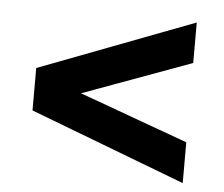

<svg xmlns="http://www.w3.org/2000/svg" viewBox="-42 -643 683 586"><g transform="rotate(5 299.5 -350.0)"><path d="M538 -596 62 -415V-285L538 -104V-229L205 -350L538 -472Z"/></g></svg>

Font: AWKNG-Font
Style: Bold
Weight: 700
Designer: Awakening Church
Foundry: Awakening Church
Version: Version 1.700;PS 001.700;hotconv 1.0.88;makeotf.lib2.5.64775